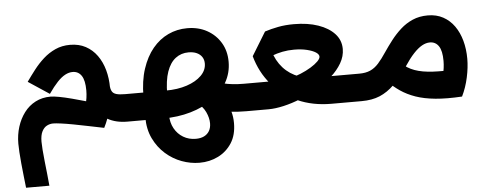

<svg xmlns="http://www.w3.org/2000/svg" viewBox="-57 -719 3141 1239"><g transform="rotate(-5 1514.0 -99.5)"><path d="M754 0Q679 0 625.5 -30.5Q572 -61 543.5 -119.5Q515 -178 515 -261V-281L651 -272L659 -249Q661 -221 669 -205.5Q677 -190 697.5 -184Q718 -178 754 -178H790V0ZM65 368Q61 333 56.5 292Q52 251 48 210.5Q44 170 42 135.5Q40 101 40 80Q40 23 56 -28Q72 -79 102 -119Q132 -159 175.5 -181.5Q219 -204 273 -204Q293 -204 328.5 -197.5Q364 -191 411.5 -178.5Q459 -166 515 -150Q571 -134 632 -113L601 27Q551 17 500.5 6.5Q450 -4 404.5 -12.5Q359 -21 325 -25.5Q291 -30 275 -30Q254 -30 234.5 -20Q215 -10 202.5 14.5Q190 39 190 81Q190 100 192.5 133.5Q195 167 199.5 208.5Q204 250 208.5 291.5Q213 333 216 368ZM601 27 453 -38Q480 -80 493.5 -128Q507 -176 507 -224Q507 -289 486.5 -319.5Q466 -350 429 -350Q405 -350 380.5 -337Q356 -324 329.5 -296Q303 -268 271 -222L135 -312Q161 -349 190 -386.5Q219 -424 254 -455.5Q289 -487 332 -506.5Q375 -526 427 -526Q485 -526 528.5 -502.5Q572 -479 601.5 -438Q631 -397 646 -343Q661 -289 661 -227Q661 -165 645.5 -97Q630 -29 601 27ZM790 0V-178Q800 -178 805 -154Q810 -130 810 -90Q810 -49 805 -24.5Q800 0 790 0Z M1195 305Q1137 305 1080 284Q1023 263 976 221.5Q929 180 900 120Q871 60 871 -19V-152Q871 -253 896.5 -330.5Q922 -408 965.5 -460.5Q1009 -513 1066.5 -540Q1124 -567 1190 -567Q1262 -567 1317.5 -536.5Q1373 -506 1405.5 -452.5Q1438 -399 1438 -328Q1438 -256 1403.5 -195.5Q1369 -135 1307.5 -91.5Q1246 -48 1163.5 -24Q1081 0 984 0H790V-178H1017Q1095 -178 1155 -198Q1215 -218 1249.5 -252.5Q1284 -287 1284 -330Q1284 -355 1272 -373Q1260 -391 1238 -401Q1216 -411 1185 -411Q1137 -411 1101 -383.5Q1065 -356 1045 -299.5Q1025 -243 1025 -152V-18Q1025 30 1046 68Q1067 106 1103 127.5Q1139 149 1184 149Q1216 149 1238 138Q1260 127 1272 106.5Q1284 86 1284 57Q1284 22 1266 -16.5Q1248 -55 1208 -83L1272 -179Q1438 -93 1438 69Q1438 146 1404.5 198Q1371 250 1316 277.5Q1261 305 1195 305ZM1523 0Q1409 0 1333.5 -24.5Q1258 -49 1208 -83L1293 -231Q1330 -207 1389 -192.5Q1448 -178 1523 -178ZM1523 0V-178Q1532 -178 1537.5 -154Q1543 -130 1543 -90Q1543 -49 1537.5 -24.5Q1532 0 1523 0ZM790 0Q781 0 775.5 -24.5Q770 -49 770 -90Q770 -130 775.5 -154Q781 -178 790 -178Z M1523 0V-178H1754Q1786 -178 1822.5 -187Q1859 -196 1895 -211Q1931 -226 1960.5 -244Q1990 -262 2007.5 -279.5Q2025 -297 2025 -310Q2025 -325 2005 -338Q1985 -351 1948.5 -360Q1912 -369 1865 -369Q1825 -369 1789.5 -362Q1754 -355 1717 -341L1685 -305L1596 -350L1689 -502Q1729 -515 1775.5 -524Q1822 -533 1878 -533Q1968 -533 2035.5 -509.5Q2103 -486 2141 -444.5Q2179 -403 2179 -346Q2179 -299 2153.5 -255Q2128 -211 2085.5 -173Q2043 -135 1989 -103Q1935 -71 1878 -48Q1821 -25 1766.5 -12.5Q1712 0 1668 0ZM2075 0Q1954 0 1856.5 -43.5Q1759 -87 1692 -166Q1625 -245 1596 -350L1712 -409Q1724 -339 1760.5 -287Q1797 -235 1854 -206.5Q1911 -178 1980 -178H2271V0ZM2271 0V-178Q2280 -178 2285.5 -154Q2291 -130 2291 -90Q2291 -49 2285.5 -24.5Q2280 0 2271 0ZM1523 0Q1514 0 1508.5 -24.5Q1503 -49 1503 -90Q1503 -130 1508.5 -154Q1514 -178 1523 -178Z M2271 0V-178Q2313 -178 2342.5 -191Q2372 -204 2397 -232Q2422 -260 2449 -301Q2474 -338 2503 -375.5Q2532 -413 2567 -444.5Q2602 -476 2645.5 -495Q2689 -514 2744 -514Q2800 -514 2843 -490.5Q2886 -467 2915 -426Q2944 -385 2959 -330.5Q2974 -276 2974 -213Q2974 -157 2960 -92.5Q2946 -28 2919 27L2773 -37Q2796 -77 2808 -122Q2820 -167 2820 -213Q2820 -278 2799.5 -308.5Q2779 -339 2742 -339Q2717 -339 2691 -324.5Q2665 -310 2636 -279Q2607 -248 2574 -198Q2528 -129 2483.5 -85.5Q2439 -42 2389 -21Q2339 0 2271 0ZM2911 -151 2919 27Q2820 33 2747 26Q2674 19 2619.5 0Q2565 -19 2522.5 -48Q2480 -77 2443 -115L2545 -223Q2579 -188 2628 -170.5Q2677 -153 2746 -149.5Q2815 -146 2911 -151ZM2271 0Q2262 0 2256.5 -24.5Q2251 -49 2251 -90Q2251 -130 2256.5 -154Q2262 -178 2271 -178Z"/></g></svg>

Font: Alexandria
Style: Bold
Weight: 700
Designer: Mohamed Gaber
Foundry: Kief Type Foundry
Version: Version 5.100